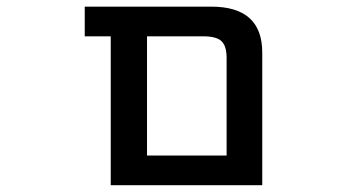

<svg xmlns="http://www.w3.org/2000/svg" viewBox="-20 -542 1040 563"><path d="M407.2 1H304.7V-435.5H228.5V-522.5H599.6Q749 -522.5 749 -387.7V1ZM644.5 -372.1Q644.5 -407.2 629.4 -421.4Q614.3 -435.5 576.2 -435.5H411.1V-85.9H644.5Z"/></svg>

Font: GenEi Gothic M SemiBold
Style: Regular
Weight: 500
Designer: o_tamon (Modified); [Source Han Sans]
Ryoko NISHIZUKA  (kana & ideographs); Paul D. Hunt (Latin, Greek & Cyrillic); Wenl
Version: Version 1.1a;Original Version 1.004